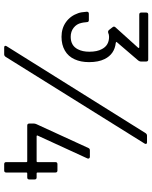

<svg xmlns="http://www.w3.org/2000/svg" viewBox="77 -824 746 941"><g transform="rotate(90 450.5 -353.0)"><path d="M284 -416Q284 -375 270 -345Q256 -314 227.5 -297.5Q199 -281 160 -281Q118 -281 87.5 -303Q57 -325 44 -363Q39 -376 37 -405Q37 -415 47 -415H78Q88 -415 88 -405Q90 -384 92 -378Q97 -355 115.5 -340.5Q134 -326 160 -326Q203 -326 221 -361Q233 -384 233 -417Q233 -456 220 -479Q202 -514 160 -514Q149 -514 141 -510Q139 -509 136 -509Q131 -509 127 -513L113 -531Q110 -534 110 -538Q110 -542 113 -545L214 -657Q215 -659 214 -660.5Q213 -662 211 -662H51Q41 -662 41 -672V-696Q41 -706 51 -706H271Q281 -706 281 -696V-669Q281 -664 276 -657L186 -552Q183 -549 189 -547Q245 -541 269 -492Q284 -462 284 -416ZM206 -12 632 -693Q637 -700 644 -700H677Q683 -700 684.5 -696.5Q686 -693 683 -688L258 -7Q253 0 246 0H212Q206 0 204.5 -3.5Q203 -7 206 -12ZM859 -149V-123Q859 -113 849 -113H829Q825 -113 825 -109V-10Q825 0 815 0H784Q774 0 774 -10V-109Q774 -113 770 -113H595Q585 -113 585 -123V-146Q585 -151 588 -158L705 -413Q708 -420 716 -420H748Q753 -420 755.5 -416.5Q758 -413 756 -408L644 -164Q643 -162 644 -160.5Q645 -159 647 -159H770Q774 -159 774 -163V-251Q774 -261 784 -261H815Q825 -261 825 -251V-163Q825 -159 829 -159H849Q859 -159 859 -149Z"/></g></svg>

Font: Amber EN
Style: Regular
Weight: 400
Designer: Jeremy Tribby
Foundry: Tribby Type Co.
Version: Version 1.403 November 24, 2021